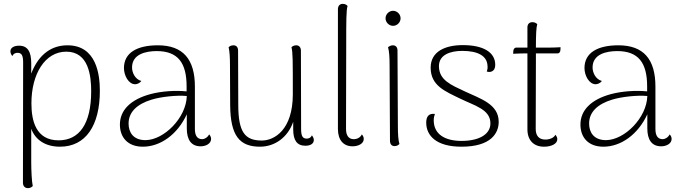

<svg xmlns="http://www.w3.org/2000/svg" viewBox="-20 -749 3516 996"><path d="M330 -514C232 -514 173 -449 142 -367V-421C142 -480 124 -512 79 -512C52 -512 34 -501 34 -483C34 -475 37 -467 44 -458C51 -473 63 -475 71 -475C92 -475 100 -462 100 -425L99 199C99 217 110 227 125 227C138 227 145 221 150 216C145 196 142 134 142 93V-81C164 -22 217 12 291 12C425 12 498 -98 498 -278C498 -363 480 -514 330 -514ZM284 -21C166 -21 143 -123 143 -213C143 -365 213 -481 324 -481C440 -481 453 -355 453 -276C453 -103 389 -21 284 -21Z M1065 -52C1057 -36 1041 -27 1029 -27C1005 -27 991 -43 991 -80V-300C991 -441 930 -514 799 -514C692 -514 623 -476 623 -396C623 -357 647 -312 681 -312C689 -312 704 -316 713 -329C680 -338 665 -373 665 -399C665 -468 736 -484 793 -484C903 -484 948 -423 948 -301V-275C889 -281 818 -276 761 -261C657 -233 602 -177 602 -103C602 -37 642 12 721 12C811 12 900 -50 949 -156V-83C949 -24 972 10 1021 10C1048 10 1075 -4 1075 -28C1075 -35 1073 -43 1065 -52ZM735 -22C670 -22 647 -64 647 -108C647 -168 691 -209 766 -232C814 -247 897 -256 949 -251C946 -138 831 -23 735 -22Z M1598 -47C1591 -32 1579 -30 1571 -30C1550 -30 1542 -43 1542 -80L1541 -486C1541 -504 1531 -514 1517 -514C1504 -514 1496 -508 1492 -504C1499 -476 1499 -441 1499 -260C1499 -75 1403 -20 1338 -20C1250 -20 1216 -64 1216 -206L1215 -487C1215 -504 1206 -514 1191 -514C1179 -514 1171 -509 1166 -504C1171 -484 1173 -450 1173 -412L1174 -205C1175 -44 1223 12 1329 12C1405 12 1473 -36 1501 -117V-78C1501 -22 1520 7 1564 7C1591 7 1608 -4 1608 -23C1608 -30 1605 -38 1598 -47Z M1809 10C1839 10 1867 -4 1867 -28C1867 -35 1865 -43 1857 -52C1850 -36 1833 -27 1815 -27C1789 -27 1775 -46 1775 -80L1776 -522C1776 -638 1776 -697 1783 -718C1779 -723 1771 -729 1758 -729C1743 -729 1733 -719 1733 -701V-80C1733 -22 1762 10 1809 10Z M2019 -615C2040 -615 2058 -633 2058 -654C2058 -675 2040 -693 2019 -693C1998 -693 1980 -675 1980 -654C1980 -633 1998 -615 2019 -615ZM2044 -94 2042 -487C2042 -504 2033 -514 2018 -514C2006 -514 1998 -508 1993 -504C1999 -484 2001 -451 2001 -412L2003 -19C2003 -1 2012 9 2027 9C2039 9 2047 3 2052 -2C2046 -21 2044 -54 2044 -94Z M2374 12C2528 12 2567 -59 2567 -117C2567 -209 2472 -237 2391 -275C2321 -308 2257 -333 2257 -406C2257 -465 2316 -485 2378 -485C2458 -485 2507 -460 2509 -407C2510 -398 2509 -388 2505 -378C2515 -375 2523 -375 2530 -378C2544 -384 2549 -396 2549 -413C2549 -476 2490 -515 2381 -515C2291 -515 2214 -483 2214 -398C2214 -304 2290 -275 2368 -237C2444 -200 2524 -181 2524 -109C2524 -50 2462 -18 2374 -18C2289 -18 2231 -52 2230 -123C2230 -138 2232 -147 2236 -158C2204 -162 2191 -144 2191 -113C2191 -46 2242 12 2374 12Z M2828 -502H2760C2760 -570 2762 -608 2767 -624C2762 -628 2755 -634 2742 -634C2726 -634 2716 -624 2716 -607V-502H2657C2650 -502 2644 -495 2643 -486L2642 -470C2655 -471 2689 -472 2702 -472H2716V-78C2716 -20 2750 12 2802 12C2839 12 2871 -2 2871 -27C2871 -33 2869 -41 2861 -50C2854 -34 2831 -25 2809 -25C2775 -25 2759 -46 2759 -80L2760 -428V-472H2873C2880 -472 2886 -478 2887 -488L2888 -504C2878 -503 2838 -502 2828 -502Z M3454 -52C3446 -36 3430 -27 3418 -27C3394 -27 3380 -43 3380 -80V-300C3380 -441 3319 -514 3188 -514C3081 -514 3012 -476 3012 -396C3012 -357 3036 -312 3070 -312C3078 -312 3093 -316 3102 -329C3069 -338 3054 -373 3054 -399C3054 -468 3125 -484 3182 -484C3292 -484 3337 -423 3337 -301V-275C3278 -281 3207 -276 3150 -261C3046 -233 2991 -177 2991 -103C2991 -37 3031 12 3110 12C3200 12 3289 -50 3338 -156V-83C3338 -24 3361 10 3410 10C3437 10 3464 -4 3464 -28C3464 -35 3462 -43 3454 -52ZM3124 -22C3059 -22 3036 -64 3036 -108C3036 -168 3080 -209 3155 -232C3203 -247 3286 -256 3338 -251C3335 -138 3220 -23 3124 -22Z"/></svg>

Font: Arima Koshi ExtraLight
Style: Regular
Weight: 275
Designer: Joana Correia and Natanael Gama
Foundry: NDISCOVER
Version: Version 1.019;PS 001.019;hotconv 1.0.88;makeotf.lib2.5.64775